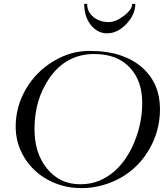

<svg xmlns="http://www.w3.org/2000/svg" viewBox="-20 -972 847 992"><path d="M508.3 -14.6Q455.6 0 403.3 0Q351.1 0 307.6 -11.5Q264.2 -22.9 226.6 -43.5Q189 -64 158.4 -93Q127.9 -122.1 106.4 -157.2Q61 -231 61 -317.9Q61 -421.4 114.3 -512.7Q166 -601.1 253.9 -654.3Q343.8 -709 440.2 -709Q536.6 -709 604.2 -685.5Q671.9 -662.1 716.8 -621.1Q806.6 -540 806.6 -408.2Q806.6 -297.9 752 -202.1Q669.4 -59.6 508.3 -14.6ZM394.5 -20Q447.8 -20 491.5 -37.8Q535.2 -55.7 570.6 -86.7Q606 -117.7 632.8 -158.9Q659.7 -200.2 677.7 -247.1Q714.8 -340.8 714.8 -440.4Q714.8 -551.8 654.3 -619.1Q588.9 -692.9 467.3 -692.9Q322.3 -692.9 236.3 -569.8Q158.2 -458 158.2 -305.2Q158.2 -181.2 221.7 -102.5Q287.6 -20 394.5 -20ZM533.2 -799.8Q505.9 -799.8 483.9 -812.5Q461.9 -825.2 446.3 -846.7Q415 -890.1 415 -952.1H430.2Q430.2 -909.7 463.9 -883.3Q495.6 -857.9 541.5 -857.9Q578.6 -857.9 620.6 -890.6Q663.1 -923.3 663.1 -952.1H679.2Q679.2 -897.5 633.3 -848.6Q586.9 -799.8 533.2 -799.8Z"/></svg>

Font: Cardo-Italic
Style: Italic
Weight: 400
Italic angle: -12°
Designer: David J. Perry
Foundry: David J. Perry
Version: Version 0.991